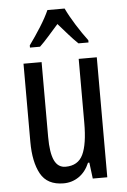

<svg xmlns="http://www.w3.org/2000/svg" viewBox="-55 -806 565 856"><g transform="rotate(-5 228.0 -378.0)"><path d="M391 -537V0H326L317 -72H311Q294 -32 263.5 -11Q233 10 195 10Q122 10 92.5 -43.5Q63 -97 63 -187V-537H144V-202Q144 -131 160 -97Q176 -63 210 -63Q266 -63 288 -109Q310 -155 310 -251V-537ZM267 -766Q283 -732 309 -690.5Q335 -649 360 -616V-606H315Q294 -626 273 -650Q252 -674 229 -700Q206 -674 183.5 -648.5Q161 -623 143 -606H98V-616Q125 -653 150.5 -693.5Q176 -734 190 -766Z"/></g></svg>

Font: Noto Sans Hebrew ExtraCondensed
Style: Regular
Weight: 400
Width: 2
Designer: Monotype Design Team
Foundry: Monotype Imaging Inc.
Version: Version 2.004; ttfautohint (v1.8.4.7-5d5b)